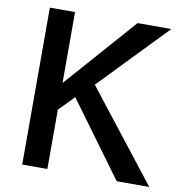

<svg xmlns="http://www.w3.org/2000/svg" viewBox="-88 -868 935 976"><g transform="rotate(10 380.0 -380.0)"><path d="M90.8 -785.2H220.7V-418.9L543.5 -785.2H717.8L383.8 -439L746.6 24.9H578.6L296.9 -359.4L220.7 -281.2V24.9H90.8Z"/></g></svg>

Font: FORM UDPGothic
Style: Bold
Weight: 700
Foundry: Pronama LLC
Version: Version 1.051